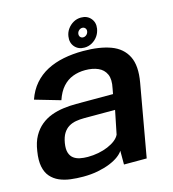

<svg xmlns="http://www.w3.org/2000/svg" viewBox="-113 -855 860 955"><g transform="rotate(-15 317.0 -378.0)"><path d="M198 6Q240 6 275 -1Q310 -8 337.5 -19.2Q365 -30.5 383.2 -44.2Q401.5 -58 409 -71V0H526L592 -372.5Q607 -456.5 582.2 -506Q557.5 -555.5 500 -576.8Q442.5 -598 358 -598Q304 -598 256.8 -588.5Q209.5 -579 171 -558.8Q132.5 -538.5 104.2 -506Q76 -473.5 60 -427.5L191 -389.5Q205 -431 227.5 -456Q250 -481 279.5 -492.2Q309 -503.5 343.5 -503.5Q381.5 -503.5 409.5 -491.2Q437.5 -479 449.8 -452Q462 -425 452 -379.5L447 -352.5H257Q224.5 -352.5 191.8 -348.2Q159 -344 129.2 -333Q99.5 -322 75 -302Q50.5 -282 33.2 -251.2Q16 -220.5 9.5 -175.5Q2 -129.5 8.5 -97.2Q15 -65 32.8 -44.8Q50.5 -24.5 76.2 -13.2Q102 -2 133.2 2Q164.5 6 198 6ZM245.5 -83Q224.5 -83 205.8 -86.8Q187 -90.5 173.2 -100.8Q159.5 -111 153.5 -130Q147.5 -149 152.5 -179.5Q157.5 -209.5 169.2 -228.2Q181 -247 197.8 -257Q214.5 -267 234.8 -270.5Q255 -274 276.5 -274H436.5L412 -153Q405 -138 388.8 -125.2Q372.5 -112.5 350 -103Q327.5 -93.5 300.5 -88.2Q273.5 -83 245.5 -83ZM370 -612.5Q391 -612.5 409 -622.5Q427 -632.5 439 -649.2Q451 -666 454.5 -687.5Q459.5 -718.5 441.2 -740Q423 -761.5 391.5 -761.5Q370 -761.5 352.2 -751.5Q334.5 -741.5 322.2 -724.8Q310 -708 307 -687.5Q302 -655.5 320.2 -634Q338.5 -612.5 370 -612.5ZM377 -663.5Q368 -663.5 362.2 -670.2Q356.5 -677 358 -687.5Q359.5 -697 367.2 -703.8Q375 -710.5 384 -710.5Q393.5 -710.5 399.2 -703.8Q405 -697 403.5 -687.5Q402 -677 394.2 -670.2Q386.5 -663.5 377 -663.5Z"/></g></svg>

Font: Anybody UltraCondensed Thin SemiBold
Style: Italic
Weight: 600
Italic angle: -10°
Version: Version 1.111